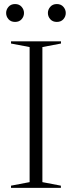

<svg xmlns="http://www.w3.org/2000/svg" viewBox="-20 -904 346 924"><path d="M273 -10.5V0H33V-10.5L122.5 -27.5V-677.5L33 -694.5V-705H273.5V-694.5L184 -677.5V-27.5ZM52.5 -798.5Q32.5 -798.5 21 -811.5Q9.5 -824.5 9.5 -841.5Q9.5 -858 21 -871.2Q32.5 -884.5 52.5 -884.5Q72.5 -884.5 84 -871.2Q95.5 -858 95.5 -841.5Q95.5 -824.5 84 -811.5Q72.5 -798.5 52.5 -798.5ZM253.5 -798.5Q233.5 -798.5 222 -811.5Q210.5 -824.5 210.5 -841.5Q210.5 -858 222 -871.2Q233.5 -884.5 253.5 -884.5Q273.5 -884.5 285 -871.2Q296.5 -858 296.5 -841.5Q296.5 -824.5 285 -811.5Q273.5 -798.5 253.5 -798.5Z"/></svg>

Font: Newsreader 60pt Light
Style: Regular
Weight: 300
Designer: Hugues Gentile
Foundry: Production Type
Version: Version 1.003